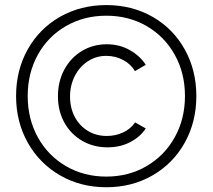

<svg xmlns="http://www.w3.org/2000/svg" viewBox="-20 -748 861 775"><path d="M213.9 -359.4Q213.9 -419.4 239.7 -467.3Q265.6 -515.1 310.5 -542.2Q355.5 -569.3 411.1 -569.3Q461.9 -569.3 503.7 -545.9Q545.4 -522.5 568.4 -486.3L524.4 -460.9Q508.8 -488.8 477.5 -505.6Q446.3 -522.5 408.2 -522.5Q368.2 -522.5 334.7 -500.7Q301.3 -479 282 -441.4Q262.7 -403.8 262.7 -358.4Q262.7 -312.5 281.7 -276.4Q300.8 -240.2 334.5 -219.7Q368.2 -199.2 411.1 -199.2Q445.8 -199.2 476.3 -213.1Q506.8 -227.1 525.4 -253.9L568.4 -229.5Q546.4 -195.8 506.1 -174.6Q465.8 -153.3 414.1 -153.3Q356.9 -153.3 311.3 -179.9Q265.6 -206.5 239.7 -253.4Q213.9 -300.3 213.9 -359.4ZM44.9 -360.4Q44.9 -464.8 92 -548.8Q139.2 -632.8 222.4 -680.2Q305.7 -727.5 409.2 -727.5Q512.7 -727.5 595.7 -680.2Q678.7 -632.8 725.6 -548.8Q772.5 -464.8 772.5 -360.4Q772.5 -255.9 725.6 -171.9Q678.7 -87.9 595.7 -40Q512.7 7.8 409.2 7.8Q305.7 7.8 222.7 -40Q139.6 -87.9 92.3 -171.9Q44.9 -255.9 44.9 -360.4ZM726.6 -360.4Q726.6 -453.1 685.3 -527.1Q644 -601.1 571.8 -642.8Q499.5 -684.6 409.2 -684.6Q318.8 -684.6 246.3 -642.8Q173.8 -601.1 132.8 -527.1Q91.8 -453.1 91.8 -360.4Q91.8 -268.1 132.8 -193.8Q173.8 -119.6 246.3 -77.4Q318.8 -35.2 409.2 -35.2Q499 -35.2 571.5 -77.4Q644 -119.6 685.3 -193.8Q726.6 -268.1 726.6 -360.4Z"/></svg>

Font: Reddit Sans Fudge Light
Style: Regular
Weight: 300
Designer: Stephen Hutchings
Foundry: Reddit
Version: Version 1.013